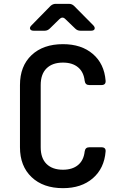

<svg xmlns="http://www.w3.org/2000/svg" viewBox="-20 -970 640 1000"><path d="M308 10Q205 10 144.5 -47.5Q84 -105 84 -203V-527Q84 -626 144.5 -683Q205 -740 308 -740Q404 -740 463.5 -689Q523 -638 530 -550Q532 -527 508 -527H445Q424 -527 421 -549Q416 -595 386.5 -619.5Q357 -644 308 -644Q253 -644 222.5 -614Q192 -584 192 -527V-203Q192 -146 222.5 -116Q253 -86 308 -86Q357 -86 386.5 -110.5Q416 -135 421 -181Q424 -203 445 -203H508Q532 -203 530 -181Q523 -93 463.5 -41.5Q404 10 308 10ZM156 -810Q141 -810 137 -818.5Q133 -827 144 -838L243 -939Q255 -950 270 -950H339Q355 -950 366 -939L466 -838Q476 -827 472.5 -818.5Q469 -810 454 -810H399Q383 -810 372 -821L320 -871Q305 -886 289 -870L240 -822Q228 -810 213 -810Z"/></svg>

Font: Pitagon Sans Mono SemiBold
Style: Regular
Weight: 600
Monospace: yes
Designer: Travis Tran
Foundry: Pitagon
Version: Version 1.001; ttfautohint (v1.8.4.7-5d5b);gftools[0.9.26]